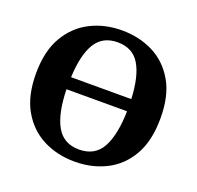

<svg xmlns="http://www.w3.org/2000/svg" viewBox="-122 -805 976 953"><g transform="rotate(20 366.0 -328.5)"><path d="M366 -612Q287 -612 249.5 -550.5Q212 -489 207 -370H525Q520 -488 483 -550Q446 -612 366 -612ZM366 -675Q457 -675 531 -638Q605 -601 649.5 -525Q694 -449 694 -330Q694 -211 650 -134Q606 -57 531.5 -19.5Q457 18 366 18Q275 18 200.5 -19.5Q126 -57 81.5 -133.5Q37 -210 37 -328Q37 -446 81.5 -522.5Q126 -599 200.5 -637Q275 -675 366 -675ZM366 -46Q449 -46 486 -112.5Q523 -179 526 -306H206Q209 -179 246.5 -112.5Q284 -46 366 -46Z"/></g></svg>

Font: Source Serif 4 SmText
Style: Bold
Weight: 700
Designer: Frank Grießhammer
Foundry: Adobe
Version: Version 4.005;hotconv 1.1.0;makeotfexe 2.6.0